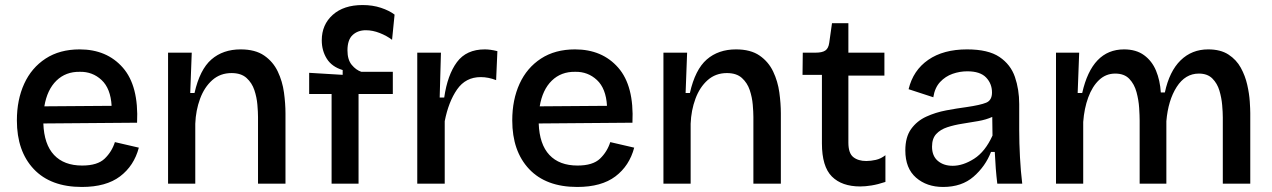

<svg xmlns="http://www.w3.org/2000/svg" viewBox="-20 -729 5049 762"><path d="M305 13Q181 13 114 -58Q47 -129 47 -251Q47 -333 76 -396.5Q105 -460 161 -496.5Q217 -533 296 -533Q404 -533 467.5 -460.5Q531 -388 524 -242L152 -239Q155 -156 194.5 -114Q234 -72 306 -72Q367 -72 395.5 -99.5Q424 -127 436 -165L531 -143Q512 -71 456.5 -29Q401 13 305 13ZM297 -444Q241 -445 204 -409Q167 -373 156 -307L423 -309Q419 -378 383 -411.5Q347 -445 297 -444Z M647 0V-520H741L735 -360H752Q773 -453 819 -493Q865 -533 935 -533Q993 -533 1028.5 -508.5Q1064 -484 1082.5 -445Q1101 -406 1107 -362Q1113 -318 1113 -279V0H1004V-265Q1004 -284 1001.5 -313.5Q999 -343 989.5 -371.5Q980 -400 958.5 -419.5Q937 -439 899 -439Q854 -439 822.5 -411Q791 -383 774 -337Q757 -291 755 -238V0Z M1296 0V-356H1207V-440L1340 -432V-451Q1297 -464 1277 -496Q1257 -528 1257 -569Q1257 -631 1300.5 -670Q1344 -709 1419 -709Q1459 -709 1492 -698Q1525 -687 1546 -671L1536 -571Q1515 -587 1487 -598Q1459 -609 1432 -609Q1400 -609 1379.5 -590Q1359 -571 1359 -529Q1359 -492 1376 -471.5Q1393 -451 1414 -444H1539V-356H1403V0Z M1636 0V-520H1730L1725 -342H1743Q1756 -432 1793.5 -482.5Q1831 -533 1904 -533Q1914 -533 1926 -531.5Q1938 -530 1954 -526L1949 -411Q1918 -423 1888 -423Q1828 -423 1794 -374Q1760 -325 1745 -248V0Z M2271 13Q2147 13 2080 -58Q2013 -129 2013 -251Q2013 -333 2042 -396.5Q2071 -460 2127 -496.5Q2183 -533 2262 -533Q2370 -533 2433.5 -460.5Q2497 -388 2490 -242L2118 -239Q2121 -156 2160.5 -114Q2200 -72 2272 -72Q2333 -72 2361.5 -99.5Q2390 -127 2402 -165L2497 -143Q2478 -71 2422.5 -29Q2367 13 2271 13ZM2263 -444Q2207 -445 2170 -409Q2133 -373 2122 -307L2389 -309Q2385 -378 2349 -411.5Q2313 -445 2263 -444Z M2613 0V-520H2707L2701 -360H2718Q2739 -453 2785 -493Q2831 -533 2901 -533Q2959 -533 2994.5 -508.5Q3030 -484 3048.5 -445Q3067 -406 3073 -362Q3079 -318 3079 -279V0H2970V-265Q2970 -284 2967.5 -313.5Q2965 -343 2955.5 -371.5Q2946 -400 2924.5 -419.5Q2903 -439 2865 -439Q2820 -439 2788.5 -411Q2757 -383 2740 -337Q2723 -291 2721 -238V0Z M3394 11Q3321 11 3281.5 -28.5Q3242 -68 3242 -160V-432H3165L3166 -520H3217Q3243 -520 3255.5 -528.5Q3268 -537 3271 -559L3282 -637H3347V-520H3490V-429H3347V-163Q3347 -121 3366.5 -105.5Q3386 -90 3418 -90Q3436 -90 3456 -94.5Q3476 -99 3494 -113V-7Q3464 3 3439 7Q3414 11 3394 11Z M3723 13Q3658 13 3615.5 -24Q3573 -61 3573 -132Q3573 -185 3596 -217Q3619 -249 3656 -266Q3693 -283 3735.5 -291Q3778 -299 3816 -304Q3871 -312 3894 -321.5Q3917 -331 3917 -362Q3917 -397 3893.5 -421.5Q3870 -446 3819 -446Q3789 -446 3760.5 -436Q3732 -426 3711 -403.5Q3690 -381 3684 -343L3586 -375Q3604 -450 3664 -491.5Q3724 -533 3818 -533Q3902 -533 3946.5 -503Q3991 -473 4008 -423.5Q4025 -374 4025 -316V-212Q4025 -162 4028 -105.5Q4031 -49 4037 0H3938Q3931 -58 3928 -126H3913Q3891 -69 3844 -28Q3797 13 3723 13ZM3761 -71Q3802 -71 3846 -99Q3890 -127 3919 -191L3918 -265Q3894 -254 3862.5 -248.5Q3831 -243 3799 -238Q3767 -233 3739.5 -224Q3712 -215 3695.5 -197Q3679 -179 3679 -147Q3679 -110 3702 -90.5Q3725 -71 3761 -71Z M4171 0V-520H4263L4257 -360H4275Q4314 -533 4441 -533Q4489 -533 4520.5 -510Q4552 -487 4568 -448.5Q4584 -410 4587 -362H4603Q4621 -446 4665.5 -489.5Q4710 -533 4775 -533Q4824 -533 4855.5 -512.5Q4887 -492 4904.5 -460Q4922 -428 4930 -392.5Q4938 -357 4940 -326.5Q4942 -296 4942 -280V0H4833V-263Q4833 -283 4830.5 -312Q4828 -341 4819.5 -369.5Q4811 -398 4791.5 -417.5Q4772 -437 4738 -437Q4684 -437 4650 -384Q4616 -331 4609 -248V0H4503V-250Q4503 -270 4501 -301Q4499 -332 4490.5 -363.5Q4482 -395 4462 -416Q4442 -437 4406 -437Q4369 -437 4342 -411.5Q4315 -386 4299 -342.5Q4283 -299 4279 -245V0Z"/></svg>

Font: Bricolage Grotesque 10pt Medium
Style: Regular
Weight: 500
Designer: Mathieu Triay
Foundry: Atelier Triay
Version: Version 1.000; ttfautohint (v1.8.4.7-5d5b);gftools[0.9.32]